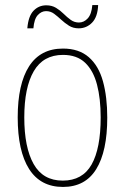

<svg xmlns="http://www.w3.org/2000/svg" viewBox="-20 -729 495 759"><path d="M404 -264Q404 -131 360.5 -60.5Q317 10 229 10Q140 10 95 -61Q50 -132 50 -265Q50 -397 95 -467Q140 -537 229 -537Q292 -537 331 -503Q370 -469 387 -407.5Q404 -346 404 -264ZM76 -265Q76 -146 113 -80.5Q150 -15 228 -15Q306 -15 342 -78.5Q378 -142 378 -265Q378 -339 363.5 -394.5Q349 -450 316.5 -481Q284 -512 229 -512Q151 -512 113.5 -447.5Q76 -383 76 -265ZM88 -617Q92 -665 112.5 -686.5Q133 -708 163 -708Q185 -708 201.5 -698Q218 -688 231.5 -674.5Q245 -661 259.5 -650.5Q274 -640 292 -640Q312 -640 327 -656.5Q342 -673 345 -709H368Q366 -662 344 -639.5Q322 -617 291 -617Q269 -617 252.5 -627.5Q236 -638 222 -651Q208 -664 194 -674.5Q180 -685 162 -685Q144 -685 129.5 -669.5Q115 -654 112 -617Z"/></svg>

Font: Noto Sans Lao Looped Condensed Thin
Style: Regular
Weight: 100
Width: 3
Designer: Mark Frömberg, Ben Mitchell
Foundry: The Fontpad Ltd
Version: Version 1.002; ttfautohint (v1.8.4.7-5d5b)